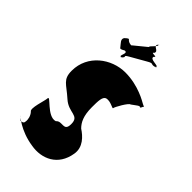

<svg xmlns="http://www.w3.org/2000/svg" viewBox="-323 -1242 1317 1317"><g transform="rotate(45 336.0 -583.5)"><path d="M216 -939C223 -929 225 -926 254 -943C292 -948 242 -888 269 -894C298 -911 243 -877 272 -894C303 -922 262 -910 304 -934C333 -951 387 -981 416 -998C464 -1026 440 -998 486 -1012C515 -1029 457 -998 486 -1015C499 -1035 410 -1020 426 -1054C455 -1071 380 -1058 409 -1075C427 -1107 360 -1104 390 -1134C419 -1151 357 -1117 386 -1134C414 -1136 341 -1075 355 -1080C384 -1097 230 -979 259 -996C276 -1003 251 -994 228 -1010C217 -1024 215 -1022 191 -1000C177 -977 200 -961 216 -939ZM364 -840C231 -840 95 -742 95 -588C95 -502 135 -499 213 -429C283 -366 352 -411 352 -327C352 -248 294 -304 263 -266C194 -244 112 -374 112 -336C112 -314 71 -203 96 -191C115 -170 122 -139 118 -118C118 -99 100 -97 90 -97C83 -103 65 -123 63 -122C63 -122 137 -51 267 -32C376 -13 488 -61 510 -198C523 -272 467 -324 422 -353C392 -383 370 -425 370 -509C370 -570 371 -611 396 -621C436 -631 478 -596 478 -608C478 -619 529 -710 545 -710C560 -720 585 -741 596 -745C609 -739 607 -740 616 -758C622 -769 628 -758 602 -772C587 -780 492 -840 364 -840Z"/></g></svg>

Font: Hussar Przerywany
Style: Regular
Weight: 400
Foundry: Cannot Into Space Fonts
Version: Version 0.982